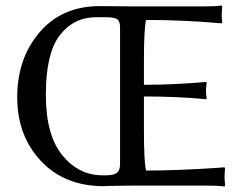

<svg xmlns="http://www.w3.org/2000/svg" viewBox="-20 -668 878 691"><path d="M348.1 -37.1H360.8Q389.6 -37.1 400.9 -46.1Q412.1 -55.2 412.1 -77.1V-568.8Q412.1 -591.8 401.6 -598.9Q391.1 -606 360.8 -606H326.2Q245.1 -606 195.1 -541Q145 -476.1 145 -327.1Q145 -182.1 204.1 -109.6Q263.2 -37.1 348.1 -37.1ZM455.1 0Q350.1 1 350.1 2Q210.9 1 126.5 -89.6Q42 -180.2 42 -317.9Q42 -458 122.6 -552Q203.1 -646 338.9 -646Q409.7 -645 455.1 -645H717.8Q753.9 -645 777.8 -647.9L779.8 -645Q777.8 -617.2 777.8 -613.8Q777.8 -604 779.8 -587.9L777.8 -584Q639.6 -596.2 505.9 -596.2Q498 -569.3 498 -444.8V-362.8Q603 -362.8 721.2 -373L724.1 -370.1Q721.2 -356 721.2 -342Q721.2 -328.1 724.1 -314L721.2 -311Q622.1 -320.8 498 -320.8V-200.2Q498 -81.1 505.9 -54.2Q565.9 -54.2 636.5 -57.1Q707 -60.1 747.6 -63L788.1 -65.9L790 -62Q788.1 -45.9 788.1 -28.8Q788.1 -27.8 790 0L788.1 2.9Q764.2 0 728 0Z"/></svg>

Font: Biolilbert
Style: Regular
Weight: 400
Designer: Philipp H. Poll
Foundry: Philipp H. Poll
Version: Version 1.1.0